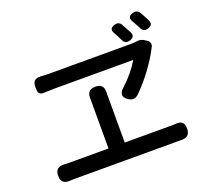

<svg xmlns="http://www.w3.org/2000/svg" viewBox="-138 -1005 1256 1166"><g transform="rotate(-20 490.0 -422.0)"><path d="M763 -756C757 -768 750 -780 744 -791C734 -807 719 -811 701 -805C675 -797 668 -782 682 -759C686 -751 691 -743 695 -735C700 -725 706 -715 710 -705C719 -684 735 -677 757 -684C781 -692 789 -706 778 -729C773 -738 768 -747 763 -756ZM892 -787C886 -799 879 -811 872 -822C861 -837 847 -840 830 -835C803 -827 796 -811 811 -787C815 -780 819 -773 823 -766C829 -755 834 -744 840 -734C849 -714 865 -708 886 -715C910 -723 917 -737 906 -760C902 -769 897 -778 892 -787ZM481 -566C590 -566 700 -566 735 -566C711 -524 672 -475 625 -432C592 -405 588 -378 623 -354C647 -338 668 -339 689 -359C758 -426 826 -520 861 -589C862 -591 863 -593 864 -595C877 -614 874 -633 855 -646L844 -653C829 -664 809 -668 794 -665C782 -663 768 -662 755 -662C709 -662 596 -662 485 -662C374 -662 265 -662 222 -662C207 -662 192 -663 176 -664C138 -667 120 -652 120 -614C120 -578 124 -562 160 -564C183 -565 210 -566 229 -566C263 -566 372 -566 481 -566ZM648 -9H811C818 -9 826 -9 835 -9C876 -6 900 -21 900 -62C900 -103 882 -116 842 -113C832 -112 822 -112 811 -112H515V-399C515 -408 515 -418 515 -428C518 -470 505 -492 463 -492C421 -492 407 -469 410 -427C410 -417 410 -408 410 -399V-112H159C149 -112 139 -112 128 -113C87 -116 66 -101 66 -60C66 -20 87 -5 127 -8C138 -9 149 -9 159 -9H485Z"/></g></svg>

Font: GenSenRounded2 TW M
Style: Regular
Weight: 500
Version: Version 2.100;PS 2.1;hotconv 16.6.51;makeotf.lib2.5.65220 DE